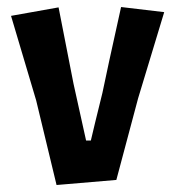

<svg xmlns="http://www.w3.org/2000/svg" viewBox="-20 -529 500 552"><path d="M227.5 -125Q231.4 -125 241.2 -125Q249 -159.2 274.4 -261.7Q287.1 -324.2 328.1 -508.8Q359.4 -504.9 452.1 -494.1Q433.6 -431.6 377 -246.1Q361.3 -187.5 314.5 -11.7Q271.5 -7.8 142.6 2.9Q127.9 -57.6 84 -240.2Q66.4 -300.8 11.7 -483.4Q45.9 -489.3 148.4 -507.8Q159.2 -453.1 191.4 -288.1Q200.2 -247.1 227.5 -125Z"/></svg>

Font: Acme Polish
Style: Regular
Weight: 400
Designer: Juan Pablo del Peral
Version: Version 1.002